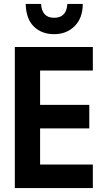

<svg xmlns="http://www.w3.org/2000/svg" viewBox="-20 -952 540 972"><path d="M399 -932H321Q317 -862 254 -862Q192 -862 188 -932H110Q112 -856 151.5 -817.5Q191 -779 254 -779Q317 -779 358 -820Q399 -861 399 -932ZM450 0V-119H183V-302H432V-421H183V-595H450V-714H55V0Z"/></svg>

Font: Noto Sans Mono UI Condensed
Style: Bold
Weight: 700
Width: 3
Designer: Monotype Design team
Foundry: Monotype Imaging Inc.
Version: 1.000